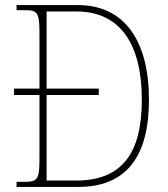

<svg xmlns="http://www.w3.org/2000/svg" viewBox="-20 -734 660 754"><path d="M45 0H288C479 0 565 -123 565 -342C565 -572 470 -714 286 -714H45V-694H80C127 -694 135 -683 135 -606V-386H35V-361H135V-109C135 -30 127 -20 78 -20H45ZM279 -25H163V-361H368V-386H163V-689H280C457 -689 537 -554 537 -342C537 -131 458 -25 279 -25Z"/></svg>

Font: Noto Serif SemiCondensed Thin
Style: Regular
Weight: 100
Width: 4
Designer: Monotype Design Team
Foundry: Monotype Imaging Inc.
Version: Version 2.015